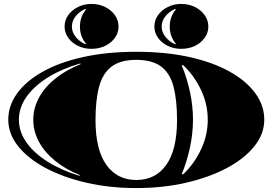

<svg xmlns="http://www.w3.org/2000/svg" viewBox="-20 -933 1385 975"><path d="M672 22Q537 22 419.5 -5Q302 -32 212.5 -79.5Q123 -127 72.5 -190Q22 -253 22 -325Q22 -397 67.5 -459.5Q113 -522 198 -569.5Q283 -617 403 -643.5Q523 -670 672 -670Q821 -670 941 -643.5Q1061 -617 1146 -569.5Q1231 -522 1276.5 -459.5Q1322 -397 1322 -325Q1322 -253 1271.5 -190Q1221 -127 1131.5 -79.5Q1042 -32 924.5 -5Q807 22 672 22ZM672 -19Q770 -19 824.5 -96Q879 -173 879 -324Q879 -424 861.5 -492Q844 -560 799 -594.5Q754 -629 672 -629Q591 -629 546 -594.5Q501 -560 483 -492Q465 -424 465 -324Q465 -173 520 -96Q575 -19 672 -19ZM384 -40 385 -44Q315 -72 261.5 -115Q208 -158 178.5 -211.5Q149 -265 149 -325Q149 -385 179 -439Q209 -493 263.5 -536Q318 -579 389 -607L388 -611Q295 -584 224.5 -540.5Q154 -497 115 -442Q76 -387 76 -325Q76 -264 114.5 -209.5Q153 -155 222.5 -111.5Q292 -68 384 -40ZM909 -47Q965 -99 1000 -172.5Q1035 -246 1035 -325Q1035 -405 1000 -478Q965 -551 909 -603L903 -601Q929 -538 944.5 -467Q960 -396 960 -325Q960 -255 944.5 -183.5Q929 -112 903 -49ZM900 -685Q863 -685 832 -700Q801 -715 782.5 -741Q764 -767 764 -798Q764 -830 782.5 -856Q801 -882 832 -897.5Q863 -913 900 -913Q939 -913 970 -897.5Q1001 -882 1019.5 -856Q1038 -830 1038 -798Q1038 -767 1019.5 -741Q1001 -715 970 -700Q939 -685 900 -685ZM444 -685Q407 -685 376 -700Q345 -715 326.5 -741Q308 -767 308 -798Q308 -830 326.5 -856Q345 -882 376 -897.5Q407 -913 444 -913Q483 -913 514 -897.5Q545 -882 563.5 -856Q582 -830 582 -798Q582 -767 563.5 -741Q545 -715 514 -700Q483 -685 444 -685ZM414 -708 417 -711Q403 -727 394.5 -749Q386 -771 386 -798Q386 -825 394.5 -847Q403 -869 417 -885L414 -888Q384 -875 364.5 -851Q345 -827 345 -798Q345 -770 364.5 -745.5Q384 -721 414 -708ZM870 -708 873 -711Q859 -727 850.5 -749Q842 -771 842 -798Q842 -825 850.5 -847Q859 -869 873 -885L870 -888Q840 -875 820.5 -851Q801 -827 801 -798Q801 -770 820.5 -745.5Q840 -721 870 -708Z"/></svg>

Font: Diplomata
Style: Regular
Weight: 400
Designer: Eduardo Rodriguez Tunni
Foundry: Eduardo Rodriguez Tunni
Version: Version 1.002; ttfautohint (v1.8.4.7-5d5b);gftools[0.9.23]